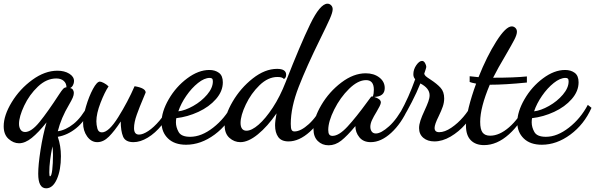

<svg xmlns="http://www.w3.org/2000/svg" viewBox="-34 -740 3224 1040"><path d="M173 201Q173 153 185.5 72.5Q198 -8 218 -77Q174 -22 138 7Q102 36 69 36Q39 36 12.5 12.5Q-14 -11 -14 -56Q-14 -115 29.5 -186.5Q73 -258 141 -307.5Q209 -357 277 -357Q315 -357 341 -341Q367 -325 367 -301Q367 -290 361.5 -279Q356 -268 346 -263Q357 -261 361.5 -253Q366 -245 366 -237Q366 -225 360 -211Q354 -197 340 -173Q297 -101 279 -29Q322 -35 364.5 -69Q407 -103 442 -169L460 -153Q425 -83 378.5 -45.5Q332 -8 279 1Q296 50 296 106Q296 181 274 230.5Q252 280 216 280Q173 280 173 201ZM287 -230Q300 -250 308 -258.5Q316 -267 326 -267Q326 -289 311 -302Q296 -315 271 -315Q218 -315 171.5 -271Q125 -227 97 -167.5Q69 -108 69 -69Q69 -50 77.5 -37.5Q86 -25 102 -25Q136 -25 180 -79Q224 -133 287 -230ZM253 100Q253 73 250 53Q233 135 233 194Q233 215 237 215Q245 215 249 180Q253 145 253 100Z M416 -74Q416 -110 432 -164Q448 -218 469.5 -258Q491 -298 507 -298Q514 -298 528.5 -290.5Q543 -283 554 -272Q533 -241 510.5 -183Q488 -125 488 -83Q488 -64 493.5 -43.5Q499 -23 518 -23Q555 -23 606.5 -105.5Q658 -188 695 -273Q755 -263 755 -239Q755 -237 743 -210Q722 -161 707 -119Q692 -77 692 -46Q692 -11 719 -11Q740 -11 769.5 -30.5Q799 -50 830 -86.5Q861 -123 884 -171L899 -159Q877 -105 842 -62Q807 -19 766.5 5.5Q726 30 689 30Q645 30 632.5 -0.5Q620 -31 620 -82Q586 -30 556 0Q526 30 493 30Q460 30 438 -1Q416 -32 416 -74Z M841 -77Q841 -135 880 -202.5Q919 -270 980 -315.5Q1041 -361 1100 -361Q1131 -361 1152 -345.5Q1173 -330 1173 -294Q1173 -246 1136 -203.5Q1099 -161 1040.5 -134Q982 -107 921 -100Q919 -90 919 -77Q919 -51 933.5 -25Q948 1 996 1Q1057 1 1120.5 -48.5Q1184 -98 1223 -172L1243 -156Q1203 -66 1128.5 -11Q1054 44 974 44Q911 44 876 10Q841 -24 841 -77ZM1119 -299Q1119 -310 1115 -314Q1111 -318 1102 -318Q1073 -318 1038.5 -290.5Q1004 -263 975 -221Q946 -179 932 -137Q968 -141 1012.5 -166Q1057 -191 1088 -227.5Q1119 -264 1119 -299Z M1183 -60Q1183 -116 1226 -189.5Q1269 -263 1335 -315Q1401 -367 1467 -367Q1516 -367 1516 -335Q1516 -319 1504 -312Q1496 -323 1469 -323Q1418 -323 1372 -278.5Q1326 -234 1297.5 -174Q1269 -114 1269 -74Q1269 -54 1277 -43Q1285 -32 1301 -32Q1329 -32 1366.5 -64.5Q1404 -97 1443.5 -157Q1483 -217 1514 -297Q1592 -497 1646 -608.5Q1700 -720 1740 -720Q1751 -720 1759.5 -711.5Q1768 -703 1768 -690Q1768 -673 1752.5 -638Q1737 -603 1700 -528Q1627 -380 1584 -269.5Q1541 -159 1541 -69Q1541 -45 1545.5 -36.5Q1550 -28 1561 -28Q1595 -28 1639 -68Q1683 -108 1716 -176L1735 -160Q1702 -78 1644 -26Q1586 26 1529 26Q1490 26 1473 2Q1456 -22 1456 -61Q1456 -84 1464 -126Q1415 -55 1363 -12.5Q1311 30 1268 30Q1235 30 1209 7Q1183 -16 1183 -60Z M1664 -41Q1664 -99 1706.5 -171Q1749 -243 1815 -293Q1881 -343 1947 -343Q1991 -343 2020.5 -320.5Q2050 -298 2050 -263Q2050 -217 1993 -215Q2029 -204 2029 -185Q2029 -178 2022 -164Q2015 -150 2006 -135Q1990 -109 1981 -89.5Q1972 -70 1972 -53Q1972 -38 1979.5 -27.5Q1987 -17 2002 -17Q2030 -17 2073.5 -56Q2117 -95 2158 -173L2177 -154Q2140 -71 2085 -20.5Q2030 30 1974 30Q1934 30 1912.5 3.5Q1891 -23 1891 -57Q1846 -3 1814 22Q1782 47 1746 47Q1711 47 1687.5 24Q1664 1 1664 -41ZM1954 -186 1974 -213Q1977 -218 1982 -218L1986 -217Q1991 -233 1991 -254Q1991 -306 1949 -306Q1905 -306 1857 -259Q1809 -212 1776.5 -147Q1744 -82 1744 -36Q1744 -19 1749.5 -11.5Q1755 -4 1767 -4Q1802 -4 1848.5 -54.5Q1895 -105 1954 -186Z M2236 -46Q2236 -65 2243.5 -87.5Q2251 -110 2266 -142Q2279 -170 2286 -189.5Q2293 -209 2293 -224Q2293 -262 2243 -288Q2223 -238 2196.5 -187Q2170 -136 2149 -101L2134 -130Q2180 -212 2215 -311Q2205 -321 2205 -338Q2205 -364 2221 -387Q2237 -410 2252 -410Q2262 -410 2268.5 -398Q2275 -386 2275 -378Q2275 -374 2270.5 -360.5Q2266 -347 2264 -341Q2265 -334 2272 -327.5Q2279 -321 2298 -309Q2333 -286 2352.5 -264.5Q2372 -243 2372 -207Q2372 -185 2364.5 -163Q2357 -141 2342 -110Q2320 -66 2320 -47Q2320 -24 2345 -24Q2375 -24 2410.5 -48Q2446 -72 2475.5 -106.5Q2505 -141 2519 -171L2543 -153Q2523 -108 2487 -67Q2451 -26 2406.5 0Q2362 26 2319 26Q2282 26 2259 6.5Q2236 -13 2236 -46Z M2490 -59Q2490 -98 2505 -158.5Q2520 -219 2545 -287Q2519 -292 2510 -296V-327Q2534 -324 2558 -322Q2603 -435 2654.5 -516Q2706 -597 2738 -597Q2749 -597 2757.5 -589Q2766 -581 2766 -568Q2766 -552 2752 -525Q2738 -498 2706 -443Q2662 -369 2637 -319Q2752 -319 2820 -326V-293Q2702 -281 2619 -281Q2567 -158 2567 -80Q2567 -39 2580 -22Q2593 -5 2621 -5Q2671 -5 2723.5 -50.5Q2776 -96 2815 -174L2829 -164Q2788 -71 2723 -12.5Q2658 46 2588 46Q2542 46 2516 19.5Q2490 -7 2490 -59Z M2768 -77Q2768 -135 2807 -202.5Q2846 -270 2907 -315.5Q2968 -361 3027 -361Q3058 -361 3079 -345.5Q3100 -330 3100 -294Q3100 -246 3063 -203.5Q3026 -161 2967.5 -134Q2909 -107 2848 -100Q2846 -90 2846 -77Q2846 -51 2860.5 -25Q2875 1 2923 1Q2984 1 3047.5 -48.5Q3111 -98 3150 -172L3170 -156Q3130 -66 3055.5 -11Q2981 44 2901 44Q2838 44 2803 10Q2768 -24 2768 -77ZM3046 -299Q3046 -310 3042 -314Q3038 -318 3029 -318Q3000 -318 2965.5 -290.5Q2931 -263 2902 -221Q2873 -179 2859 -137Q2895 -141 2939.5 -166Q2984 -191 3015 -227.5Q3046 -264 3046 -299Z"/></svg>

Font: Dancing Script
Style: Bold
Weight: 700
Designer: Pablo Impallari
Foundry: Pablo Impallari
Version: Version 2.000